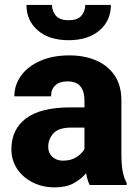

<svg xmlns="http://www.w3.org/2000/svg" viewBox="-20 -768 573 797"><path d="M352.1 0Q342.8 -19 337.4 -48.8Q316.9 -24.4 285.6 -7.3Q254.4 9.8 206.5 9.8Q157.2 9.8 116.5 -10.5Q75.7 -30.8 51.5 -66.4Q27.3 -102.1 27.3 -148.4Q27.3 -231 88.1 -276.6Q148.9 -322.3 273.4 -322.3H330.6V-352.5Q330.6 -388.2 314 -409.2Q297.4 -430.2 259.8 -430.2Q228 -430.2 210 -414.1Q191.9 -397.9 191.9 -368.2H39.6Q39.6 -415.5 67.6 -454.1Q95.7 -492.7 147.2 -515.4Q198.7 -538.1 268.1 -538.1Q330.1 -538.1 378.7 -517.3Q427.2 -496.6 455.6 -455.1Q483.9 -413.6 483.9 -351.6V-130.4Q483.9 -83 489.5 -55.7Q495.1 -28.3 505.9 -8.3V0ZM241.2 -101.1Q274.9 -101.1 297.9 -116Q320.8 -130.9 330.6 -149.4V-238.3H274.9Q223.6 -238.3 201.9 -214.6Q180.2 -190.9 180.2 -157.7Q180.2 -133.3 197.3 -117.2Q214.4 -101.1 241.2 -101.1ZM334 -747.6H440.4Q440.4 -682.6 393.1 -641.8Q345.7 -601.1 265.1 -601.1Q184.1 -601.1 137 -641.8Q89.8 -682.6 89.8 -747.6H195.8Q195.8 -722.7 211.4 -703.4Q227.1 -684.1 265.1 -684.1Q302.7 -684.1 318.4 -703.4Q334 -722.7 334 -747.6Z"/></svg>

Font: Vazirmatn RD ExtraBold
Style: Regular
Weight: 800
Designer: Saber Rastikerdar
Foundry: Saber Rastikerdar
Version: Version 32.102